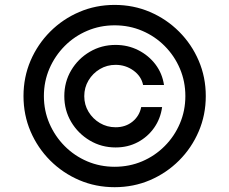

<svg xmlns="http://www.w3.org/2000/svg" viewBox="-20 -759 944 790"><path d="M244.6 -363.3Q244.6 -421.9 272.9 -469.7Q301.3 -517.6 349.4 -545.9Q397.5 -574.2 455.6 -574.2Q506.3 -574.2 549.1 -552.5Q591.8 -530.8 619.9 -493.7Q647.9 -456.5 654.8 -409.2H568.8Q561.5 -445.3 529.1 -468.8Q496.6 -492.2 455.6 -492.2Q420.4 -492.2 391.1 -474.9Q361.8 -457.5 344.2 -428.2Q326.7 -398.9 326.7 -363.3Q326.7 -328.1 344.2 -299.1Q361.8 -270 391.1 -252.7Q420.4 -235.4 455.6 -235.4Q496.6 -235.4 525.1 -258.5Q553.7 -281.7 561 -318.4H647Q640.6 -271 614.3 -233.4Q587.9 -195.8 547.1 -174.1Q506.3 -152.3 455.6 -152.3Q397.5 -152.3 349.4 -180.9Q301.3 -209.5 272.9 -257.3Q244.6 -305.2 244.6 -363.3ZM451.7 11.2Q374 11.2 306.2 -17.8Q238.3 -46.9 186.5 -98.6Q134.8 -150.4 105.7 -218.3Q76.7 -286.1 76.7 -363.8Q76.7 -441.4 105.7 -509.3Q134.8 -577.1 186.5 -628.9Q238.3 -680.7 306.2 -709.7Q374 -738.8 451.7 -738.8Q529.3 -738.8 597.2 -709.7Q665 -680.7 716.8 -628.9Q768.6 -577.1 797.6 -509.3Q826.7 -441.4 826.7 -363.8Q826.7 -286.1 797.6 -218.3Q768.6 -150.4 716.8 -98.6Q665 -46.9 597.2 -17.8Q529.3 11.2 451.7 11.2ZM451.7 -72.8Q512.2 -72.8 564.9 -95.2Q617.7 -117.7 657.7 -158Q697.8 -198.2 720.2 -251Q742.7 -303.7 742.7 -363.8Q742.7 -423.8 720.2 -476.6Q697.8 -529.3 657.7 -569.6Q617.7 -609.9 564.9 -632.3Q512.2 -654.8 451.7 -654.8Q391.6 -654.8 338.9 -632.3Q286.1 -609.9 246.1 -569.6Q206.1 -529.3 183.3 -476.6Q160.6 -423.8 160.6 -363.8Q160.6 -303.7 183.3 -251Q206.1 -198.2 246.1 -158Q286.1 -117.7 338.9 -95.2Q391.6 -72.8 451.7 -72.8Z"/></svg>

Font: Inter 20pt
Style: Regular
Weight: 400
Version: Version 4.001;git-66647c0bb